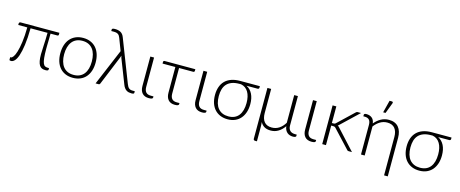

<svg xmlns="http://www.w3.org/2000/svg" viewBox="-47 -1471 5703 2382"><g transform="rotate(15 2804.5 -280.0)"><path d="M559 -490V-467Q559 -451.5 541.5 -451.5H455.5Q455.5 -422 455 -396.2Q454.5 -370.5 454 -347Q453.5 -323.5 453 -301.8Q452.5 -280 452.5 -258.5Q452.5 -185 457.2 -140.5Q462 -96 471.8 -72.2Q481.5 -48.5 497 -41Q512.5 -33.5 533.5 -33.5H548V-14.5Q548 2.5 509.5 2.5Q484 2.5 465 -5.8Q446 -14 433 -34.2Q420 -54.5 413.5 -88.5Q407 -122.5 407 -174Q407 -218.5 411.5 -288.5Q416 -358.5 417 -451.5H199Q197.5 -323 185.2 -235.8Q173 -148.5 154.8 -95.5Q136.5 -42.5 114.2 -19.8Q92 3 70 3Q61.5 3 54.5 0.8Q47.5 -1.5 47.5 -7V-40H57Q70 -40 86.8 -62.2Q103.5 -84.5 118.5 -133.5Q133.5 -182.5 144.5 -260.8Q155.5 -339 157 -451.5H41V-471Q41 -477.5 46 -483.8Q51 -490 61 -490Z M862.5 -505.5Q916 -505.5 958.2 -487.2Q1000.5 -469 1029.5 -435.5Q1058.5 -402 1073.8 -354.8Q1089 -307.5 1089 -249Q1089 -190.5 1073.8 -143.5Q1058.5 -96.5 1029.5 -63Q1000.5 -29.5 958.2 -11.5Q916 6.5 862.5 6.5Q809 6.5 766.8 -11.5Q724.5 -29.5 695.2 -63Q666 -96.5 650.8 -143.5Q635.5 -190.5 635.5 -249Q635.5 -307.5 650.8 -354.8Q666 -402 695.2 -435.5Q724.5 -469 766.8 -487.2Q809 -505.5 862.5 -505.5ZM862.5 -31Q907 -31 940.2 -46.2Q973.5 -61.5 995.8 -90Q1018 -118.5 1029 -158.8Q1040 -199 1040 -249Q1040 -298.5 1029 -339Q1018 -379.5 995.8 -408.2Q973.5 -437 940.2 -452.5Q907 -468 862.5 -468Q818 -468 784.8 -452.5Q751.5 -437 729.2 -408.2Q707 -379.5 695.8 -339Q684.5 -298.5 684.5 -249Q684.5 -199 695.8 -158.8Q707 -118.5 729.2 -90Q751.5 -61.5 784.8 -46.2Q818 -31 862.5 -31Z M1351.5 -466.5 1292 -622Q1286.5 -637 1279.5 -647.5Q1272.5 -658 1262.8 -664.8Q1253 -671.5 1239.5 -674.8Q1226 -678 1207 -678H1175V-696Q1175 -699.5 1176.5 -703Q1178 -706.5 1182 -709Q1186 -711.5 1193.8 -713Q1201.5 -714.5 1213.5 -714.5Q1257.5 -714.5 1287.2 -698Q1317 -681.5 1332 -641.5L1544.5 -94.5Q1557.5 -60 1574.8 -46Q1592 -32 1620 -32H1650V-12.5Q1650 -3 1642.8 0.8Q1635.5 4.5 1617 4.5Q1599.5 4.5 1583 1.2Q1566.5 -2 1552 -11.2Q1537.5 -20.5 1525 -36.8Q1512.5 -53 1503 -79L1383 -386Q1377.5 -401.5 1375 -415.5Q1373 -408.5 1371 -401.8Q1369 -395 1366 -388L1212 -12.5Q1210.5 -8 1205.8 -4Q1201 0 1194 0H1155Z M1725 -497.5H1773V-121Q1773 -76.5 1793 -53.2Q1813 -30 1855.5 -30H1890.5V-14.5Q1890.5 6 1839.5 6Q1783.5 6 1754.2 -27Q1725 -60 1725 -118.5Z M1894 -474Q1894 -481 1898.5 -485.5Q1903 -490 1911.5 -490H2305V-471Q2305 -452.5 2287 -452.5H2106V-124.5Q2106 -80 2126 -56.8Q2146 -33.5 2188.5 -33.5H2223.5V-18Q2223.5 -8.5 2210.8 -3Q2198 2.5 2172.5 2.5Q2116.5 2.5 2087.5 -30.5Q2058.5 -63.5 2058.5 -122.5V-452.5H1894Z M2407.5 -497.5H2455.5V-121Q2455.5 -76.5 2475.5 -53.2Q2495.5 -30 2538 -30H2573V-14.5Q2573 6 2522 6Q2466 6 2436.8 -27Q2407.5 -60 2407.5 -118.5Z M2971.5 -456.5Q3022.5 -430.5 3049.2 -377.2Q3076 -324 3076 -247.5Q3076 -191 3061 -144.5Q3046 -98 3017.2 -64.2Q2988.5 -30.5 2946.8 -12Q2905 6.5 2851 6.5Q2799.5 6.5 2757.5 -10.5Q2715.5 -27.5 2685.5 -59.8Q2655.5 -92 2639.2 -139Q2623 -186 2623 -246Q2623 -302.5 2638.8 -348.2Q2654.5 -394 2686.2 -426.5Q2718 -459 2766.5 -476.5Q2815 -494 2881 -494H3133V-473.5Q3133 -468 3128.2 -462.2Q3123.5 -456.5 3114 -456.5ZM3027.5 -249.5Q3027.5 -292 3019.5 -327.2Q3011.5 -362.5 2995.8 -389.2Q2980 -416 2956.2 -433.2Q2932.5 -450.5 2901.5 -456.5H2881Q2824 -456.5 2784.2 -441.5Q2744.5 -426.5 2719.5 -399Q2694.5 -371.5 2683.2 -332.5Q2672 -293.5 2672 -245Q2672 -193 2684 -153.2Q2696 -113.5 2719 -86.2Q2742 -59 2775.2 -45Q2808.5 -31 2850.5 -31Q2894.5 -31 2927.8 -45.8Q2961 -60.5 2983 -88.8Q3005 -117 3016.2 -157.5Q3027.5 -198 3027.5 -249.5Z M3277 -497.5V-187Q3277 -152 3285 -124Q3293 -96 3309 -76.5Q3325 -57 3349.2 -46.8Q3373.5 -36.5 3406.5 -36.5Q3459 -36.5 3501 -64.2Q3543 -92 3573 -142V-497.5H3620.5V-119Q3620.5 -96.5 3627 -80Q3633.5 -63.5 3645 -52.8Q3656.5 -42 3673 -37Q3689.5 -32 3709 -32H3730V-12.5Q3730 -6 3719.8 -0.8Q3709.5 4.5 3690 4.5Q3669 4.5 3650 -1.5Q3631 -7.5 3616 -20.2Q3601 -33 3591 -52.5Q3581 -72 3578 -99.5Q3545 -51 3501 -24Q3457 3 3404 3Q3354 3 3321.5 -16Q3289 -35 3271 -71Q3273 -49.5 3273.8 -27.8Q3274.5 -6 3274.5 12V176H3250.5Q3240.5 176 3234.8 170.5Q3229 165 3229 155V-497.5Z M3814.5 -497.5H3862.5V-121Q3862.5 -76.5 3882.5 -53.2Q3902.5 -30 3945 -30H3980V-14.5Q3980 6 3929 6Q3873 6 3843.8 -27Q3814.5 -60 3814.5 -118.5Z M4066 0ZM4114 -497.5V-284H4137Q4144 -284 4150.2 -286Q4156.5 -288 4164 -295.5L4363.5 -485Q4368.5 -491 4374.5 -494.2Q4380.5 -497.5 4389.5 -497.5H4431.5L4212 -289Q4203 -278.5 4192.5 -272.5Q4200.5 -268.5 4206.2 -263.2Q4212 -258 4217.5 -251L4448 0H4406.5Q4399.5 0 4393.8 -2.2Q4388 -4.5 4383 -11.5L4174 -235.5Q4170 -240 4166.2 -243Q4162.5 -246 4158.5 -247.8Q4154.5 -249.5 4149.2 -250.2Q4144 -251 4136.5 -251H4114V0H4066V-497.5Z M4469.5 0ZM4955 176H4907.5V-318Q4907.5 -388 4875.5 -427.8Q4843.5 -467.5 4777.5 -467.5Q4728.5 -467.5 4686.5 -442.2Q4644.5 -417 4611.5 -373V0H4564V-378.5Q4564 -424 4545 -444.8Q4526 -465.5 4487 -465.5H4469.5V-485Q4469.5 -491.5 4476.2 -496.8Q4483 -502 4499 -502Q4542 -502 4570.5 -480Q4599 -458 4605.5 -410Q4640.5 -453.5 4687 -479.5Q4733.5 -505.5 4789.5 -505.5Q4830.5 -505.5 4861.8 -492.5Q4893 -479.5 4913.5 -455Q4934 -430.5 4944.5 -396Q4955 -361.5 4955 -318ZM4694 -577 4734 -735.5H4764.5Q4773 -735.5 4776.8 -729.2Q4780.5 -723 4776.5 -713.5L4724.5 -577Z M5433 -456.5Q5484 -430.5 5510.8 -377.2Q5537.5 -324 5537.5 -247.5Q5537.5 -191 5522.5 -144.5Q5507.5 -98 5478.8 -64.2Q5450 -30.5 5408.2 -12Q5366.5 6.5 5312.5 6.5Q5261 6.5 5219 -10.5Q5177 -27.5 5147 -59.8Q5117 -92 5100.8 -139Q5084.5 -186 5084.5 -246Q5084.5 -302.5 5100.2 -348.2Q5116 -394 5147.8 -426.5Q5179.5 -459 5228 -476.5Q5276.5 -494 5342.5 -494H5594.5V-473.5Q5594.5 -468 5589.8 -462.2Q5585 -456.5 5575.5 -456.5ZM5489 -249.5Q5489 -292 5481 -327.2Q5473 -362.5 5457.2 -389.2Q5441.5 -416 5417.8 -433.2Q5394 -450.5 5363 -456.5H5342.5Q5285.5 -456.5 5245.8 -441.5Q5206 -426.5 5181 -399Q5156 -371.5 5144.8 -332.5Q5133.5 -293.5 5133.5 -245Q5133.5 -193 5145.5 -153.2Q5157.5 -113.5 5180.5 -86.2Q5203.5 -59 5236.8 -45Q5270 -31 5312 -31Q5356 -31 5389.2 -45.8Q5422.5 -60.5 5444.5 -88.8Q5466.5 -117 5477.8 -157.5Q5489 -198 5489 -249.5Z"/></g></svg>

Font: Lato Light
Style: Regular
Weight: 300
Designer: Lukasz Dziedzic
Foundry: tyPoland Lukasz Dziedzic
Version: Version 2.007; 2014-02-27